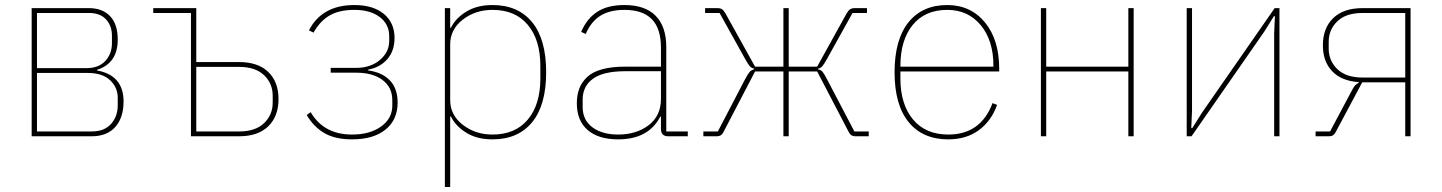

<svg xmlns="http://www.w3.org/2000/svg" viewBox="-20 -538 5693 758"><path d="M105 0V-505.9H331.1Q384.8 -505.9 414.8 -474.1Q444.8 -442.4 444.8 -381.8Q444.8 -288.1 362.8 -262.2V-259.8Q467.8 -241.2 467.8 -137.2Q467.8 -73.7 435.3 -36.9Q402.8 0 341.8 0ZM126 -269H320.8Q369.6 -269 395.8 -297.4Q421.9 -325.7 421.9 -367.2V-397Q421.9 -436 398.7 -461.4Q375.5 -486.8 331.1 -486.8H126ZM126 -19H341.8Q392.1 -19 418.5 -48.8Q444.8 -78.6 444.8 -122.1V-151.9Q444.8 -192.9 414.6 -221.4Q384.3 -250 326.2 -250H126Z M733.9 0V-486.8H585V-505.9H754.9V-293H923.8Q999 -293 1039.3 -253.7Q1079.6 -214.4 1079.6 -147Q1079.6 -79.1 1039.3 -39.6Q999 0 923.8 0ZM754.9 -19H923.8Q988.3 -19 1022.5 -51.8Q1056.6 -84.5 1056.6 -132.8V-160.2Q1056.6 -208.5 1022.5 -241.2Q988.3 -273.9 923.8 -273.9H754.9Z M1369.6 12.2Q1302.7 12.2 1260.3 -12.7Q1217.8 -37.6 1190.9 -84L1206.5 -95.2Q1258.3 -6.8 1369.6 -6.8Q1440.4 -6.8 1484.6 -38.6Q1528.8 -70.3 1528.8 -121.1V-142.1Q1528.8 -193.4 1490.2 -222.2Q1451.7 -251 1386.7 -251H1285.6V-270H1385.7Q1442.4 -270 1479.5 -301Q1516.6 -332 1516.6 -377V-395Q1516.6 -442.4 1479.2 -470.7Q1441.9 -499 1378.9 -499Q1318.8 -499 1281 -476.8Q1243.2 -454.6 1217.8 -409.2L1199.7 -418Q1251 -518.1 1378.9 -518.1Q1453.1 -518.1 1495.4 -483.2Q1537.6 -448.2 1537.6 -388.2Q1537.6 -337.4 1509.3 -304.7Q1481 -272 1433.6 -263.2V-259.8Q1487.8 -252.9 1518.8 -220.9Q1549.8 -189 1549.8 -132.8Q1549.8 -65.4 1502.2 -26.6Q1454.6 12.2 1369.6 12.2Z M1736.3 200.2V-505.9H1757.3V-428.2H1760.3Q1777.8 -465.3 1820.3 -491.7Q1862.8 -518.1 1924.3 -518.1Q2025.4 -518.1 2080.8 -450.4Q2136.2 -382.8 2136.2 -252.9Q2136.2 -123 2080.8 -55.4Q2025.4 12.2 1924.3 12.2Q1862.8 12.2 1820.6 -14.2Q1778.3 -40.5 1760.3 -78.1H1757.3V200.2ZM1924.3 -6.8Q2014.2 -6.8 2063.7 -65.9Q2113.3 -125 2113.3 -229V-276.9Q2113.3 -380.9 2063.7 -439.9Q2014.2 -499 1924.3 -499Q1856.4 -499 1806.9 -460.4Q1757.3 -421.9 1757.3 -362.8V-143.1Q1757.3 -84 1806.9 -45.4Q1856.4 -6.8 1924.3 -6.8Z M2420.4 12.2Q2342.3 12.2 2299.8 -24.9Q2257.3 -62 2257.3 -129.9Q2257.3 -162.6 2266.8 -188Q2276.4 -213.4 2297.6 -233.6Q2318.8 -253.9 2356.7 -264.4Q2394.5 -274.9 2447.3 -274.9H2589.4V-349.1Q2589.4 -425.8 2553.2 -462.4Q2517.1 -499 2445.3 -499Q2387.7 -499 2350.6 -476.1Q2313.5 -453.1 2292.5 -403.8L2274.4 -412.1Q2296.4 -463.9 2337.2 -491Q2377.9 -518.1 2445.3 -518.1Q2526.9 -518.1 2568.6 -475.6Q2610.4 -433.1 2610.4 -352.1V-19H2695.3V0H2618.2Q2589.4 0 2589.4 -28.8V-77.1H2586.4Q2540 12.2 2420.4 12.2ZM2420.4 -6.8Q2492.2 -6.8 2540.8 -43.7Q2589.4 -80.6 2589.4 -147.9V-256.8H2448.2Q2362.3 -256.8 2321.3 -227.3Q2280.3 -197.8 2280.3 -145V-115.2Q2280.3 -64 2318.8 -35.4Q2357.4 -6.8 2420.4 -6.8Z M2756.8 0V-19H2814L2920.9 -224.1Q2933.1 -247.1 2939.7 -254.4Q2946.3 -261.7 2957 -264.2V-267.1Q2947.3 -269 2940.4 -276.4Q2933.6 -283.7 2922.9 -303.2L2820.8 -486.8H2763.7V-505.9H2813Q2824.2 -505.9 2831.1 -501Q2837.9 -496.1 2844.7 -483.9L2960.9 -274.9H3072.8V-505.9H3093.8V-274.9H3206.1L3321.8 -483.9Q3328.6 -496.1 3335.7 -501Q3342.8 -505.9 3354 -505.9H3402.8V-486.8H3345.7L3243.7 -303.2Q3232.9 -283.7 3226.3 -276.4Q3219.7 -269 3210 -267.1V-264.2Q3220.7 -262.2 3227.1 -254.9Q3233.4 -247.6 3245.6 -224.1L3353 -19H3409.7V0H3356Q3338.9 0 3331.1 -16.1L3206.1 -255.9H3093.8V0H3072.8V-255.9H2960.9L2835.9 -16.1Q2828.1 0 2811 0Z M3723.6 12.2Q3623 12.2 3567.4 -55.7Q3511.7 -123.5 3511.7 -252.9Q3511.7 -381.3 3566.4 -449.7Q3621.1 -518.1 3719.7 -518.1Q3812 -518.1 3868.4 -449.7Q3924.8 -381.3 3924.8 -266.1V-255.9H3534.7V-229Q3534.7 -126 3584.5 -66.4Q3634.3 -6.8 3723.6 -6.8Q3852.1 -6.8 3898.4 -130.9L3916.5 -124Q3893.6 -60.1 3844.2 -23.9Q3794.9 12.2 3723.6 12.2ZM3534.7 -274.9H3901.9V-278.8Q3901.9 -378.4 3851.8 -438.7Q3801.8 -499 3719.7 -499Q3631.8 -499 3583.3 -439.5Q3534.7 -379.9 3534.7 -276.9Z M4089.4 0V-505.9H4110.4V-274.9H4434.6V-505.9H4455.6V0H4434.6V-255.9H4110.4V0Z M4665 0V-505.9H4686V-101.1L4683.1 -32.2H4687L4725.1 -92.8L5012.2 -505.9H5031.2V0H5010.3V-404.8L5013.2 -474.1H5009.3L4971.2 -413.1L4684.1 0Z M5173.8 0V-19H5231L5319.8 -186Q5330.1 -205.6 5343.8 -210.9V-213.9Q5275.9 -218.3 5239.3 -256.8Q5202.6 -295.4 5202.6 -358.9Q5202.6 -426.8 5243.2 -466.3Q5283.7 -505.9 5358.9 -505.9H5548.8V0H5527.8V-212.9H5357.9L5252.9 -16.1Q5245.1 0 5227.5 0ZM5358.9 -231.9H5527.8V-486.8H5358.9Q5294.4 -486.8 5260 -454.1Q5225.6 -421.4 5225.6 -373V-346.2Q5225.6 -297.9 5260 -264.9Q5294.4 -231.9 5358.9 -231.9Z"/></svg>

Font: Anuphan Thin
Style: Regular
Weight: 250
Designer: Mike Abbink, Paul van der Laan, Pieter van Rosmalen, Mint Tantisuwanna
Foundry: Bold Monday; Cadson Demak
Version: Version 3.002;hotconv 1.0.109;makeotfexe 2.5.65596